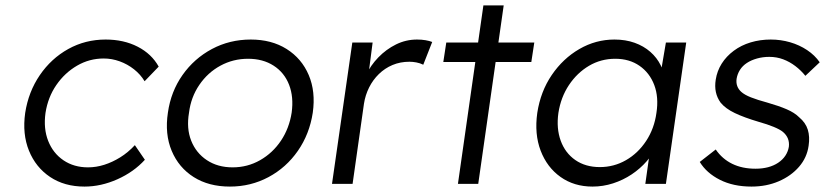

<svg xmlns="http://www.w3.org/2000/svg" viewBox="-20 -679 3047 709"><path d="M292 10Q218 10 165 -25.5Q112 -61 87 -122.5Q62 -184 73 -262Q85 -340 127 -401.5Q169 -463 232 -498Q295 -533 370 -533Q437 -533 488.5 -506.5Q540 -480 566 -433L514 -379Q499 -404 475 -423Q451 -442 422 -452.5Q393 -463 363 -463Q310 -463 264.5 -436.5Q219 -410 188 -365Q157 -320 148 -262Q140 -204 158 -158.5Q176 -113 214.5 -87Q253 -61 305 -61Q335 -61 365 -70.5Q395 -80 424 -98Q453 -116 478 -143L515 -89Q474 -44 413.5 -17Q353 10 292 10Z M829 10Q751 10 695.5 -25Q640 -60 614 -122Q588 -184 600 -263Q611 -341 654 -402Q697 -463 762.5 -498Q828 -533 906 -533Q983 -533 1038.5 -498Q1094 -463 1120 -402Q1146 -341 1135 -263Q1123 -184 1080 -122Q1037 -60 971.5 -25Q906 10 829 10ZM839 -61Q894 -61 940.5 -87.5Q987 -114 1017.5 -159.5Q1048 -205 1057 -263Q1065 -321 1047.5 -366Q1030 -411 990.5 -436.5Q951 -462 896 -462Q841 -462 794 -436.5Q747 -411 716 -365.5Q685 -320 678 -263Q668 -205 686 -159.5Q704 -114 744 -87.5Q784 -61 839 -61Z M1206 0 1281 -522H1356L1338 -383L1332 -402Q1348 -437 1377 -467Q1406 -497 1442.5 -515Q1479 -533 1520 -533Q1537 -533 1551.5 -530.5Q1566 -528 1576 -524L1543 -440Q1531 -446 1517.5 -448.5Q1504 -451 1492 -451Q1458 -451 1429.5 -439Q1401 -427 1379 -405.5Q1357 -384 1343 -356Q1329 -328 1324 -296L1282 0Z M1671 0 1765 -659H1840L1746 0ZM1617 -450 1628 -522H1953L1942 -450Z M2168 10Q2100 10 2050 -25.5Q2000 -61 1976.5 -122.5Q1953 -184 1964 -262Q1976 -341 2017.5 -402Q2059 -463 2119.5 -498Q2180 -533 2249 -533Q2290 -533 2323.5 -521Q2357 -509 2381.5 -487.5Q2406 -466 2420 -437.5Q2434 -409 2437 -376L2416 -387L2439 -522H2514L2439 0H2363L2381 -128L2403 -141Q2392 -111 2368 -83.5Q2344 -56 2312.5 -35Q2281 -14 2244 -2Q2207 10 2168 10ZM2195 -62Q2247 -62 2291.5 -87.5Q2336 -113 2366 -158.5Q2396 -204 2404 -262Q2413 -320 2396 -365Q2379 -410 2341.5 -436Q2304 -462 2252 -462Q2199 -462 2155 -436Q2111 -410 2081 -365Q2051 -320 2042 -262Q2034 -205 2050.5 -159.5Q2067 -114 2104.5 -88Q2142 -62 2195 -62Z M2755 10Q2688 10 2638.5 -15Q2589 -40 2564 -81L2623 -127Q2647 -92 2684 -74Q2721 -56 2770 -56Q2795 -56 2816 -61.5Q2837 -67 2853.5 -78Q2870 -89 2880 -104Q2890 -119 2893 -137Q2897 -170 2871 -192Q2860 -201 2837 -210.5Q2814 -220 2782 -229Q2728 -245 2693.5 -261.5Q2659 -278 2641 -300Q2628 -318 2623.5 -339Q2619 -360 2623 -385Q2628 -417 2645 -444Q2662 -471 2689.5 -491.5Q2717 -512 2752 -522.5Q2787 -533 2826 -533Q2863 -533 2897.5 -523Q2932 -513 2960.5 -494Q2989 -475 3007 -449L2954 -399Q2938 -419 2917 -435Q2896 -451 2872 -460Q2848 -469 2821 -469Q2797 -469 2775.5 -463Q2754 -457 2738 -446.5Q2722 -436 2712.5 -421Q2703 -406 2700 -388Q2698 -373 2702.5 -361Q2707 -349 2717 -340Q2729 -329 2753 -319.5Q2777 -310 2814 -300Q2856 -288 2885 -275.5Q2914 -263 2931 -246Q2955 -226 2963 -200Q2971 -174 2966 -141Q2960 -97 2930.5 -63Q2901 -29 2855.5 -9.5Q2810 10 2755 10Z"/></svg>

Font: Lexend Light
Style: Italic
Weight: 300
Italic angle: -8.13011°
Designer: Bonnie Shaver-Troup, Thomas Jockin
Foundry: Lexend
Version: Version 1.007